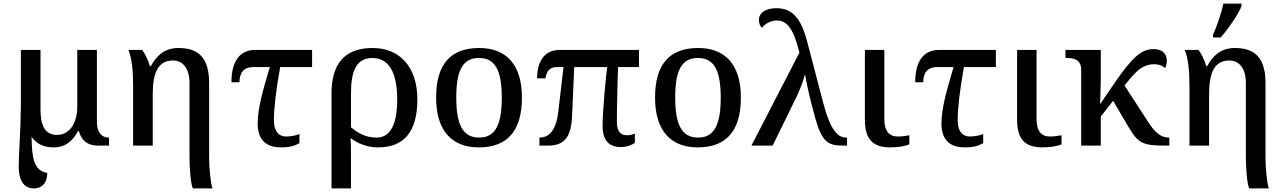

<svg xmlns="http://www.w3.org/2000/svg" viewBox="-20 -816 7208 1076"><path d="M169 240C220 240 245 203 245 153C166 141 159 62 157 -49C183 -12 223 10 279 10C349 10 387 -27 418 -82H422C435 -30 470 0 528 0H591V-45H587C553 -45 523 -72 523 -131V-536H413V-220C413 -124 369 -60 300 -60C228 -60 207 -119 207 -202V-536H97V-225C95 -58 85 38 85 118C85 210 125 240 169 240Z M1061 240H1171C1160 214 1152 119 1152 70V-351C1152 -488 1096 -547 980 -547C897 -547 854 -498 825 -445H820C810 -480 796 -509 777 -536H700C718 -490 726 -422 726 -339V0H836V-288C836 -405 864 -477 949 -477C1004 -477 1042 -434 1042 -351V59C1042 120 1048 215 1061 240Z M1554 10C1605 10 1633 1 1658 -14V-65C1636 -56 1609 -51 1582 -51C1545 -51 1515 -77 1515 -142C1515 -209 1527 -312 1550 -440H1729V-536H1409C1335 -536 1277 -487 1277 -355H1322C1322 -402 1341 -440 1400 -440H1492C1454 -313 1424 -208 1424 -124C1424 -39 1465 10 1554 10Z M1838 240H1947V49C1947 13 1946 -24 1945 -42C1988 -10 2040 10 2099 10C2237 10 2319 -70 2319 -258C2319 -445 2217 -547 2068 -547C1909 -547 1838 -456 1838 -293ZM2090 -45C2032 -45 1986 -69 1947 -103V-293C1947 -413 1974 -491 2067 -491C2161 -491 2206 -406 2206 -259C2206 -101 2158 -45 2090 -45Z M2663 10C2822 10 2905 -81 2905 -269C2905 -457 2814 -547 2666 -547C2506 -547 2424 -457 2424 -269C2424 -81 2515 10 2663 10ZM2665 -45C2571 -45 2537 -122 2537 -269C2537 -417 2570 -491 2664 -491C2758 -491 2792 -417 2792 -269C2792 -122 2759 -45 2665 -45Z M3459 8C3491 8 3522 -3 3538 -16V-67C3525 -62 3511 -58 3495 -58C3466 -58 3437 -69 3437 -134C3437 -217 3442 -414 3444 -440H3561V-536H3115C3025 -536 2990 -463 2990 -377H3037C3042 -414 3059 -440 3098 -440H3138L3109 -192C3096 -77 3052 -45 3003 -45V0H3052C3147 0 3181 -53 3186 -166L3198 -440H3383C3378 -413 3357 -200 3357 -111C3357 -26 3396 8 3459 8Z M3890 10C4049 10 4132 -81 4132 -269C4132 -457 4041 -547 3893 -547C3733 -547 3651 -457 3651 -269C3651 -81 3742 10 3890 10ZM3892 -45C3798 -45 3764 -122 3764 -269C3764 -417 3797 -491 3891 -491C3985 -491 4019 -417 4019 -269C4019 -122 3986 -45 3892 -45Z M4191 0H4310L4432 -249C4454 -293 4476 -343 4490 -395H4493C4495 -373 4516 -270 4550 -150C4587 -20 4621 0 4704 0H4727V-45H4722C4673 -45 4633 -91 4595 -234L4505 -577C4469 -718 4418 -770 4331 -770C4267 -770 4233 -742 4233 -704C4233 -685 4240 -669 4250 -660C4266 -680 4295 -701 4333 -701C4386 -701 4425 -665 4460 -521Z M4971 10C5017 10 5059 1 5076 -7V-58C5055 -54 5034 -51 5010 -51C4964 -51 4936 -81 4936 -148V-536H4827V-145C4827 -30 4876 10 4971 10Z M5386 10C5437 10 5465 1 5490 -14V-65C5468 -56 5441 -51 5414 -51C5377 -51 5347 -77 5347 -142C5347 -209 5359 -312 5382 -440H5561V-536H5241C5167 -536 5109 -487 5109 -355H5154C5154 -402 5173 -440 5232 -440H5324C5286 -313 5256 -208 5256 -124C5256 -39 5297 10 5386 10Z M5824 10C5870 10 5912 1 5929 -7V-58C5908 -54 5887 -51 5863 -51C5817 -51 5789 -81 5789 -148V-536H5680V-145C5680 -30 5729 10 5824 10Z M6039 0H6149V-163L6218 -251L6310 -95C6363 -7 6395 0 6519 0H6533V-45H6530C6488 -45 6455 -71 6420 -124L6282 -337L6319 -382C6364 -435 6402 -456 6447 -456C6482 -456 6499 -444 6509 -434C6515 -443 6519 -461 6519 -476C6519 -514 6494 -541 6445 -541C6375 -541 6324 -491 6233 -361L6145 -232C6145 -232 6149 -334 6149 -370V-536H5951V-491H5960C5999 -491 6039 -482 6039 -425Z M6778 -606H6821C6863 -653 6925 -743 6938 -784V-796H6836C6826 -745 6798 -665 6778 -621ZM6981 240H7091C7080 214 7072 119 7072 70V-351C7072 -488 7016 -547 6900 -547C6817 -547 6774 -498 6745 -445H6740C6730 -480 6716 -509 6697 -536H6620C6638 -490 6646 -422 6646 -339V0H6756V-288C6756 -405 6784 -477 6869 -477C6924 -477 6962 -434 6962 -351V59C6962 120 6968 215 6981 240Z"/></svg>

Font: Noto Serif Thai Medium
Style: Regular
Weight: 500
Designer: Monotype Design Team
Foundry: Monotype Imaging Inc.
Version: Version 1.901;PS 001.901;hotconv 1.0.88;makeotf.lib2.5.64775